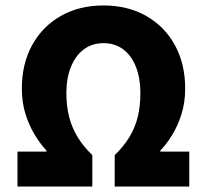

<svg xmlns="http://www.w3.org/2000/svg" viewBox="-20 -683 758 703"><path d="M44 0V-128H150V-132Q130 -153 109 -186.5Q88 -220 74 -263.5Q60 -307 60 -359Q60 -449 97.5 -517.5Q135 -586 202.5 -624.5Q270 -663 359 -663Q448 -663 515.5 -624.5Q583 -586 620.5 -517.5Q658 -449 658 -359Q658 -307 644 -263.5Q630 -220 609 -186.5Q588 -153 567 -132V-128H673V0H400V-115Q433 -147 454 -181.5Q475 -216 484.5 -255.5Q494 -295 494 -343Q494 -396 478 -437.5Q462 -479 431.5 -502Q401 -525 359 -525Q317 -525 286.5 -502Q256 -479 239.5 -437.5Q223 -396 223 -343Q223 -295 233 -255.5Q243 -216 264 -181.5Q285 -147 318 -115V0Z"/></svg>

Font: Source Sans 3 ExtraBold
Style: Regular
Weight: 800
Designer: Paul D. Hunt
Foundry: Adobe
Version: Version 3.052;hotconv 1.1.0;makeotfexe 2.6.0